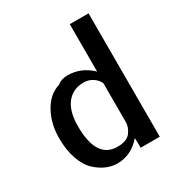

<svg xmlns="http://www.w3.org/2000/svg" viewBox="-166 -805 871 930"><g transform="rotate(-30 269.5 -340.0)"><path d="M38 -237Q38 -318 73 -381Q108 -444 167 -462Q190 -481 225 -481Q301 -481 359 -425V-690H464V0H357V-30Q357 -34 356.5 -42.5Q356 -51 356 -55Q301 10 222 10Q192 10 161.5 -3Q131 -16 102.5 -42.5Q74 -69 56 -119.5Q38 -170 38 -237ZM146 -242Q146 -60 263 -60Q316 -60 336.5 -87.5Q357 -115 357 -144V-361Q348 -382 326 -397Q304 -412 275 -412Q215 -412 180.5 -368.5Q146 -325 146 -242Z"/></g></svg>

Font: Coval
Style: Medium
Weight: 500
Foundry: Context Ltd
Version: Version 001.000